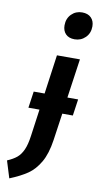

<svg xmlns="http://www.w3.org/2000/svg" viewBox="-178 -846 570 1111"><g transform="rotate(10 107.0 -290.5)"><path d="M261 -203H199L176 -44Q164 38 135 88Q106 138 66 165.5Q26 193 -38 219L-69 119Q-34 104 -13 86.5Q8 69 22 38Q36 7 43 -45L65 -203H0L14 -300H78L110 -530H245L212 -300H275ZM123 -709Q123 -749 148.5 -774.5Q174 -800 211 -800Q245 -800 264 -781Q283 -762 283 -730Q283 -690 257 -664.5Q231 -639 194 -639Q160 -639 141.5 -658Q123 -677 123 -709Z"/></g></svg>

Font: Fira Sans Extra Condensed SemiBold
Style: Italic
Weight: 600
Width: 3
Italic angle: -8°
Designer: Carrois Corporate & Edenspiekermann AG
Foundry: Carrois Corporate GbR & Edenspiekermann AG
Version: Version 4.203